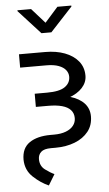

<svg xmlns="http://www.w3.org/2000/svg" viewBox="-64 -815 610 1072"><g transform="rotate(-5 241.0 -279.0)"><path d="M63 -528.3H210Q271.5 -528.3 319.3 -510.3Q367.2 -492.2 394.8 -458.5Q422.4 -424.8 422.4 -377.4Q422.4 -339.8 395 -309.8Q367.7 -279.8 318.1 -262.5Q268.6 -245.1 202.1 -245.1H131.3V-301.3H200.2Q270.5 -301.3 301 -322.8Q331.5 -344.2 331.5 -379.4Q331.5 -399.9 318.4 -416.7Q305.2 -433.6 278.3 -443.6Q251.5 -453.6 210 -453.6H63ZM131.3 -282.2H202.1Q275.4 -282.2 327.1 -266.6Q378.9 -251 406 -221.2Q433.1 -191.4 433.1 -148.4Q433.1 -98.6 405.3 -63.5Q377.4 -28.3 329.3 -9.5Q281.2 9.3 219.7 9.3H195.8Q156.2 9.3 139.6 24.7Q123 40 123 64.5Q123 103.5 151.6 124.5Q180.2 145.5 202.1 155.3L165.5 215.8Q121.1 196.8 79.6 158Q38.1 119.1 37.1 60.1Q37.1 -4.4 80.8 -34.4Q124.5 -64.5 199.7 -64.5H219.7Q257.8 -64.5 285.4 -75Q313 -85.4 327.6 -104Q342.3 -122.6 342.3 -146.5Q342.3 -173.8 325.9 -191.9Q309.6 -210 277.8 -218.8Q246.1 -227.5 200.2 -227.5H131.3ZM152.3 -773.9 226.1 -690.9 299.8 -773.9H377.9V-768.6L253.9 -634.8H198.2L75.7 -769V-773.9Z"/></g></svg>

Font: RobotoDEMO
Style: Regular
Weight: 400
Designer: Christian Robertson
Foundry: Google
Version: Version 2.136